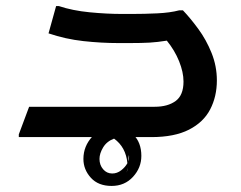

<svg xmlns="http://www.w3.org/2000/svg" viewBox="-20 -452 794 633"><path d="M42 -9 76 -100H490Q533 -100 559 -119Q585 -138 585 -183Q585 -214 570.5 -250Q556 -286 530 -318Q499 -313 473.5 -311.5Q448 -310 407 -310H371Q314 -310 255 -316.5Q196 -323 140 -342L165 -432H174Q219 -417 275.5 -411.5Q332 -406 383 -406H415Q456 -406 498.5 -408Q541 -410 571 -418H583Q607 -393 633.5 -357Q660 -321 677.5 -277.5Q695 -234 695 -187Q695 -134 673 -91.5Q651 -49 603 -24.5Q555 0 479 0H42ZM359 -34Q392 -34 419 -8.5Q446 17 446 62Q446 101 418.5 131Q391 161 348 161Q304 161 279.5 134Q255 107 255 72Q255 30 284.5 -2Q314 -34 359 -34ZM308 72Q308 92 320 106Q332 120 350 120Q366 120 379.5 109.5Q393 99 400 86Q395 33 356 5Q332 14 320 34Q308 54 308 72ZM405 59 402 80Q407 69 405 59ZM398 117Q400 109 400 100Z"/></svg>

Font: Kufam Medium
Style: Regular
Weight: 500
Designer: Wael Morcos, Artur Schmal
Foundry: Original Type
Version: Version 1.300; ttfautohint (v1.8.3)